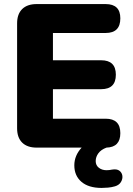

<svg xmlns="http://www.w3.org/2000/svg" viewBox="-20 -725 654 943"><path d="M479 198Q415 198 380 168Q345 138 345 87Q345 39 381 0H160Q114 0 89 -24.5Q64 -49 64 -95V-610Q64 -656 89 -680.5Q114 -705 160 -705H499Q571 -705 571 -635Q571 -563 499 -563H240V-429H477Q549 -429 549 -358Q549 -287 477 -287H240V-142H499Q571 -142 571 -71Q571 -2 503 0Q476 10 463 28Q450 46 450 66Q450 87 465.5 99Q481 111 503 111Q517 111 530 108Q554 104 566.5 113.5Q579 123 581 138.5Q583 154 574 169Q565 184 545 190Q528 195 510.5 196.5Q493 198 479 198Z"/></svg>

Font: Chiron GoRound TC H
Style: Regular
Weight: 900
Designer: Ryoko NISHIZUKA 西塚涼子 (kana, bopomofo & ideographs); Paul D. Hunt (Latin, Greek & Cyrillic); Sandoll Communications 산돌커뮤니
Foundry: Adobe
Version: Version 1.000;hotconv 1.1.1;makeotfexe 2.6.0